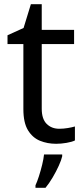

<svg xmlns="http://www.w3.org/2000/svg" viewBox="-20 -679 401 920"><path d="M264 -62Q284 -62 305 -65.5Q326 -69 339 -73V-6Q325 1 299 5.5Q273 10 249 10Q207 10 171.5 -4.5Q136 -19 114 -55Q92 -91 92 -156V-468H16V-510L93 -545L128 -659H180V-536H335V-468H180V-158Q180 -109 203.5 -85.5Q227 -62 264 -62ZM278 70Q274 88 261.5 115.5Q249 143 232.5 171Q216 199 198 221H150V209Q158 192 166.5 165.5Q175 139 182 110.5Q189 82 191 61H278Z"/></svg>

Font: Noto Sans Gunjala Gondi Semibold
Style: Regular
Weight: 600
Designer: Ek Type
Foundry: Ek Type
Version: Version 1.004; ttfautohint (v1.8.4.7-5d5b)